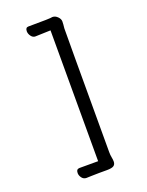

<svg xmlns="http://www.w3.org/2000/svg" viewBox="-169 -856 839 1095"><g transform="rotate(-20 250.0 -308.5)"><path d="M160 156Q143 156 132.5 142Q122 128 122 113Q122 89 142 89H255V-705Q181 -702 162 -702Q147 -702 136.5 -716.5Q126 -731 126 -746Q126 -769 144 -769Q281 -769 291 -773Q308 -773 322 -759Q336 -745 336 -730Q336 -714 333 -689Q332 -676 332 62Q332 80 335 94.5Q338 109 338 121Q338 138 326.5 146Q315 154 285 154H238Q211 155 189.5 155Q168 155 160 156Z"/></g></svg>

Font: LXGW WenKai Mono
Style: Bold
Weight: 700
Designer: Fontworks Inc.
Version: Version 1.250;January 17, 2023